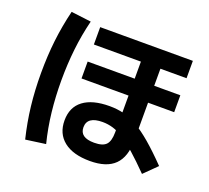

<svg xmlns="http://www.w3.org/2000/svg" viewBox="-138 -947 1275 1174"><g transform="rotate(20 500.0 -359.5)"><path d="M552 44Q442 44 382 -3.5Q322 -51 322 -137Q322 -223 381.5 -268Q441 -313 552 -313Q602 -313 646 -302Q690 -291 736 -264Q782 -237 836.5 -190.5Q891 -144 961 -72L879 9Q816 -55 769 -96.5Q722 -138 684.5 -162.5Q647 -187 613.5 -197Q580 -207 545 -207Q445 -207 445 -137Q445 -70 538 -70Q594 -70 616 -93.5Q638 -117 638 -174V-634H332V-747H935V-634H765V-167Q765 -60 712.5 -8Q660 44 552 44ZM332 -413V-523H935V-413ZM136 56Q111 -47 99.5 -147.5Q88 -248 88 -360Q88 -471 99.5 -571.5Q111 -672 136 -775L266 -759Q242 -662 231 -563.5Q220 -465 220 -360Q220 -255 231 -156Q242 -57 266 38Z"/></g></svg>

Font: M PLUS 1 Thin
Style: Bold
Weight: 700
Version: Version 1.001